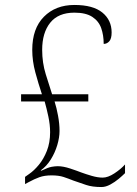

<svg xmlns="http://www.w3.org/2000/svg" viewBox="-20 -744 551 774"><path d="M389 10Q352 10 327 1.5Q302 -7 276 -16Q256 -24 236.5 -30.5Q217 -37 188 -37Q159 -37 138.5 -29.5Q118 -22 96 -10L81 -2V-31L98 -43Q117 -56 136.5 -79.5Q156 -103 169 -136Q182 -169 182 -211Q182 -241 175 -274Q168 -307 160 -335H65V-364H149Q135 -406 122.5 -452Q110 -498 110 -543Q110 -629 157 -676.5Q204 -724 280 -724Q355 -724 392.5 -693.5Q430 -663 430 -613Q430 -588 420.5 -577.5Q411 -567 398 -567Q398 -602 388 -630.5Q378 -659 352 -676Q326 -693 280 -693Q215 -693 182.5 -652.5Q150 -612 150 -543Q150 -491 164.5 -444.5Q179 -398 190 -364H336V-335H200Q208 -310 214 -277.5Q220 -245 220 -216Q220 -190 211 -159.5Q202 -129 185 -101.5Q168 -74 144 -57L147 -56Q174 -69 188 -71.5Q202 -74 213 -74Q235 -74 263.5 -64.5Q292 -55 307 -49Q326 -42 350 -35Q374 -28 394 -28Q415 -28 441 -45Q467 -62 484 -81V-46Q474 -36 458.5 -23Q443 -10 424.5 0Q406 10 389 10Z"/></svg>

Font: Noto Serif Tamil SemiCondensed ExtraLight
Style: Regular
Weight: 200
Width: 4
Designer: Indian Type Foundry, Tom Grace, and the Monotype Design Team
Foundry: Monotype Imaging Inc.
Version: Version 2.004; ttfautohint (v1.8.4.7-5d5b)